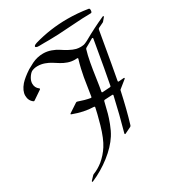

<svg xmlns="http://www.w3.org/2000/svg" viewBox="-580 -1422 1917 2101"><g transform="rotate(-30 378.5 -372.0)"><path d="M196 -1111Q170 -1110 157.5 -1117Q145 -1124 153 -1135Q161 -1146 187 -1154Q391 -1213 607 -1213Q737 -1213 866 -1192Q880 -1190 878 -1164Q876 -1138 862 -1138Q769 -1138 592.5 -1125Q416 -1112 325 -1112H257Q216 -1112 196 -1111ZM-37 467Q-45 471 -48 466.5Q-51 462 -45 455L-3 411Q3 404 12 401Q74 377 132 331Q199 275 246 202Q297 123 339 -23Q378 -163 389 -221Q391 -234 378 -234Q257 -237 127 -286Q109 -291 125 -302L233 -373Q241 -378 250 -375Q332 -346 396 -335Q409 -333 410 -345Q415 -374 427 -453Q439 -532 445.5 -570Q452 -608 465.5 -667Q479 -726 494 -773Q498 -786 484 -786Q475 -785 457 -785Q412 -785 370 -800Q328 -815 294.5 -836Q261 -857 228 -878Q195 -899 153 -914Q111 -929 66 -929Q23 -929 -11 -912Q-36 -895 -57.5 -860Q-79 -825 -79 -790Q-79 -739 -39 -709Q-28 -701 -39 -693L-148 -619Q-157 -612 -164 -618Q-211 -652 -211 -716Q-211 -776 -155 -842Q-112 -890 -28 -945Q26 -975 46 -985Q114 -1018 188 -1018Q239 -1018 287.5 -1000.5Q336 -983 369 -960.5Q402 -938 446 -914Q490 -890 528 -880Q555 -874 579 -874Q587 -874 594.5 -874.5Q602 -875 609.5 -876Q617 -877 621.5 -877.5Q626 -878 633.5 -881Q641 -884 643.5 -885Q646 -886 654.5 -890Q663 -894 664.5 -894.5Q666 -895 676 -900.5Q686 -906 688 -907Q813 -978 955 -1042Q963 -1046 966.5 -1041.5Q970 -1037 964 -1030L932 -992Q926 -985 917 -982L861 -955Q850 -949 849 -939Q764 -447 745 -352Q743 -345 746 -341.5Q749 -338 756 -339Q775 -340 816 -344Q825 -345 827 -340.5Q829 -336 822 -330L734 -259Q723 -252 722 -246Q674 -24 624 140Q621 150 612 155L534 193Q527 197 523.5 193.5Q520 190 522 183Q578 -16 627 -234Q629 -241 626 -244.5Q623 -248 616 -247Q606 -246 572 -245Q538 -244 520 -242Q509 -240 508 -231Q485 -136 473.5 -93Q462 -50 436 19Q410 88 377 140Q314 238 202.5 325Q91 412 -37 467ZM533 -339Q531 -332 534 -328.5Q537 -325 544 -326L637 -332Q649 -333 650 -343Q678 -483 747 -884Q748 -891 744.5 -894Q741 -897 734 -894Q722 -887 687.5 -867Q653 -847 634 -837Q625 -832 622 -824Q602 -758 587 -676.5Q572 -595 558 -495.5Q544 -396 533 -339Z"/></g></svg>

Font: Joscelyn
Style: Regular
Weight: 400
Designer: Peter S. Baker
Version: Version 1.012